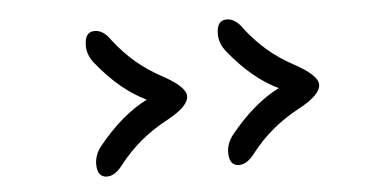

<svg xmlns="http://www.w3.org/2000/svg" viewBox="-38 -793 1064 537"><g transform="rotate(-5 494.5 -524.5)"><path d="M233.4 -641.2Q215.4 -664.1 215.4 -690Q215.4 -729 243.2 -729Q268.1 -729 288.1 -699.3Q315 -664.1 347.7 -636Q380.4 -608 421.4 -586Q485.4 -551.3 485.4 -525Q485.4 -496.2 423.4 -463Q342.3 -420 288.1 -350.2Q266.2 -320.4 243.2 -320.4Q215.4 -320.4 215.4 -357Q215.4 -383.4 233.4 -406.3Q299.4 -488.4 372.1 -525Q299.4 -559.1 233.4 -641.2ZM604.1 -641.2Q586 -664.1 586 -690Q586 -729 613.8 -729Q638.7 -729 658.7 -699.3Q685.6 -664.1 718.3 -636Q751 -608 792 -586Q856 -551.3 856 -525Q856 -496.2 794 -463Q712.9 -420 658.7 -350.2Q636.8 -320.4 613.8 -320.4Q586 -320.4 586 -357Q586 -383.4 604.1 -406.3Q670 -488.4 742.7 -525Q670 -559.1 604.1 -641.2Z"/></g></svg>

Font: DimaBlue
Style: Bold
Weight: 700
Designer: R.Balvardi
Foundry: Dima Software Group
Version: Version 1.00;February 3, 2019;FontCreator 11.5.0.2427 64-bit